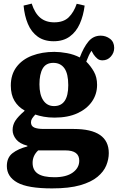

<svg xmlns="http://www.w3.org/2000/svg" viewBox="-20 -816 654 1066"><path d="M269 230Q134 230 76 197.5Q18 165 18 106Q18 59 49.5 34.5Q81 10 132 -3V-7Q89 -18 69.5 -42.5Q50 -67 50 -94Q50 -122 65 -145.5Q80 -169 116 -200V-203Q81 -222 60.5 -256Q40 -290 40 -341Q40 -402 71.5 -444Q103 -486 158 -507Q213 -528 282 -528Q314 -528 352 -521Q390 -514 423 -497Q444 -553 471 -585.5Q498 -618 539 -618Q568 -618 591 -600.5Q614 -583 614 -550Q614 -523 595.5 -502Q577 -481 549 -481Q532 -481 521 -490Q510 -499 500 -513L488 -534Q479 -521 472.5 -506.5Q466 -492 459 -474Q484 -449 501.5 -418Q519 -387 519 -345Q519 -293 490.5 -252Q462 -211 409.5 -187Q357 -163 283 -163Q250 -163 223 -168Q196 -173 176 -180Q164 -167 158 -157.5Q152 -148 152 -137Q152 -116 170 -108Q188 -100 223 -100H389Q584 -100 584 34Q584 68 570 102.5Q556 137 521 166Q486 195 425 212.5Q364 230 269 230ZM280 -227Q359 -227 359 -343Q359 -407 337.5 -437Q316 -467 276 -467Q235 -467 217 -435.5Q199 -404 199 -348Q199 -290 220.5 -258.5Q242 -227 280 -227ZM282 168Q348 168 384 142Q420 116 420 76Q420 19 343 19H192Q161 48 161 88Q161 129 190.5 148.5Q220 168 282 168ZM278 -587Q225 -587 189.5 -612.5Q154 -638 135 -683Q116 -728 111 -785L156 -796Q173 -743 203.5 -717.5Q234 -692 281 -692Q333 -692 361.5 -720Q390 -748 406 -795L450 -785Q443 -729 423 -684Q403 -639 367 -613Q331 -587 278 -587Z"/></svg>

Font: Literata 36pt
Style: Bold
Weight: 700
Designer: Latin by Veronika Burian and Jose Scaglione. Greek by Irene Vlachou. Cyrillic by Vera Evstafieva.
Foundry: TypeTogether
Version: Version 3.002